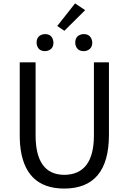

<svg xmlns="http://www.w3.org/2000/svg" viewBox="-20 -1102 761 1135"><path d="M360.4 12.7Q121.1 12.7 98.6 -249Q96.7 -275.4 96.7 -302.7V-733.4H190.4V-299.8Q191.4 -69.3 360.4 -68.4Q534.2 -70.3 535.2 -299.8V-733.4H624V-302.7Q623 11.7 360.4 12.7ZM246.1 -799.8Q210 -799.8 199.2 -832Q196.3 -840.8 196.3 -849.6Q196.3 -886.7 228.5 -897.5Q237.3 -900.4 246.1 -900.4Q283.2 -900.4 293 -867.2Q295.9 -858.4 295.9 -849.6Q295.9 -813.5 263.7 -802.7Q254.9 -799.8 246.1 -799.8ZM318.4 -948.2 423.8 -1082 483.4 -1042 360.4 -919.9ZM474.6 -799.8Q438.5 -799.8 427.7 -832Q424.8 -840.8 424.8 -849.6Q424.8 -886.7 457 -897.5Q465.8 -900.4 474.6 -900.4Q511.7 -900.4 522.5 -867.2Q525.4 -858.4 525.4 -849.6Q525.4 -814.5 493.2 -802.7Q484.4 -799.8 474.6 -799.8Z"/></svg>

Font: Taipei Sans TC Beta
Style: Regular
Weight: 400
Designer: JT Foundry
Foundry: JT Foundry
Version: Version 1.000